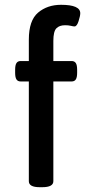

<svg xmlns="http://www.w3.org/2000/svg" viewBox="-20 -777 365 799"><path d="M100 -23V-438H66Q54 -438 48.5 -446.5Q43 -455 43 -474V-487Q43 -506 48.5 -514.5Q54 -523 66 -523H100V-612Q100 -692 138.5 -724.5Q177 -757 234 -757Q314 -757 314 -722Q314 -711 307 -689Q300 -667 290 -667Q285 -667 275 -669.5Q265 -672 251 -672Q227 -672 214.5 -659Q202 -646 202 -607V-523H278Q290 -523 295.5 -514.5Q301 -506 301 -487V-474Q301 -455 295.5 -446.5Q290 -438 278 -438H202V-23Q202 2 156 2H145Q100 2 100 -23Z"/></svg>

Font: Asap-Medium
Style: Regular
Weight: 500
Designer: Pablo Cosgaya
Foundry: Omnibus-Type
Version: Version 2.000; ttfautohint (v1.8)